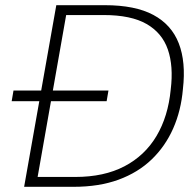

<svg xmlns="http://www.w3.org/2000/svg" viewBox="-20 -720 754 740"><path d="M25 -330 32 -371H398L391 -330ZM73 0 197 -700H384Q501 -700 571 -662.5Q641 -625 669 -553Q697 -481 685 -377Q678 -294 647.5 -225Q617 -156 564.5 -105.5Q512 -55 437 -27.5Q362 0 264 0ZM125 -38H270Q381 -38 459.5 -79Q538 -120 583 -195.5Q628 -271 638 -375Q649 -465 627 -529Q605 -593 545 -627.5Q485 -662 380 -662H235Z"/></svg>

Font: DM Sans 18pt ExtraLight
Style: Italic
Weight: 250
Italic angle: -10°
Designer: Colophon Foundry, Jonny Pinhorn
Foundry: Colophon Foundry
Version: Version 4.004;gftools[0.9.30]